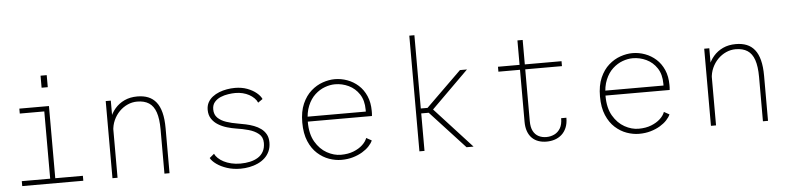

<svg xmlns="http://www.w3.org/2000/svg" viewBox="-45 -989 5121 1240"><g transform="rotate(-5 2515.0 -369.5)"><path d="M57 0V-32H241V-468H82V-500H274V-32H453V0ZM237 -700H277V-622H237Z M642 0V-500H675V-402V0ZM979 0V-287Q979 -355.5 964.5 -397.8Q950 -440 920 -459.5Q890 -479 843.5 -479Q811.5 -479 781.8 -465.8Q752 -452.5 728.2 -428.5Q704.5 -404.5 690 -372.2Q675.5 -340 674 -302H650.5Q650.5 -343.5 663.8 -381.2Q677 -419 702.2 -448.5Q727.5 -478 764 -495Q800.5 -512 847.5 -512Q887.5 -512 918 -499.8Q948.5 -487.5 969.5 -461.2Q990.5 -435 1001.2 -393.2Q1012 -351.5 1012 -292V0Z M1472 11Q1424.5 11 1384.8 -2Q1345 -15 1317.5 -34.8Q1290 -54.5 1279 -75L1309 -100Q1315.5 -85.5 1330 -71.5Q1344.5 -57.5 1366 -46.2Q1387.5 -35 1414.8 -28.5Q1442 -22 1474 -22Q1507 -22 1536.2 -28.5Q1565.5 -35 1588 -49Q1610.5 -63 1623.2 -86Q1636 -109 1636 -142Q1636 -180 1610 -201.2Q1584 -222.5 1545.2 -233.2Q1506.5 -244 1467.5 -249.5Q1438 -254 1407.5 -263Q1377 -272 1351 -287.8Q1325 -303.5 1309 -327.8Q1293 -352 1293 -386Q1293 -413 1304.2 -433.8Q1315.5 -454.5 1334.5 -469.2Q1353.5 -484 1377.8 -493.5Q1402 -503 1428.5 -507.5Q1455 -512 1480 -512Q1524 -512 1559.5 -498.8Q1595 -485.5 1619 -465.5Q1643 -445.5 1652 -425L1622 -404Q1615 -420.5 1601.2 -434Q1587.5 -447.5 1568.8 -457.8Q1550 -468 1527.5 -473.5Q1505 -479 1480 -479Q1460 -479 1434 -475.2Q1408 -471.5 1384.2 -461.5Q1360.5 -451.5 1344.8 -433.2Q1329 -415 1329 -386Q1329 -352 1350 -331.2Q1371 -310.5 1405.2 -299Q1439.5 -287.5 1479 -281Q1503.5 -277 1530.2 -271.2Q1557 -265.5 1582.2 -256Q1607.5 -246.5 1627.8 -231.5Q1648 -216.5 1660 -194.8Q1672 -173 1672 -142Q1672 -110 1660.8 -85Q1649.5 -60 1630 -42Q1610.5 -24 1585 -12.2Q1559.5 -0.5 1530.5 5.2Q1501.5 11 1472 11Z M2125.5 11Q2087 11 2046.5 -3.2Q2006 -17.5 1971.5 -48.5Q1937 -79.5 1915.8 -129.5Q1894.5 -179.5 1894.5 -251Q1894.5 -322.5 1916.5 -372.5Q1938.5 -422.5 1973.5 -453.2Q2008.5 -484 2049.2 -498Q2090 -512 2127.5 -512Q2169 -512 2208.5 -497.5Q2248 -483 2279.5 -454.8Q2311 -426.5 2329.5 -384.2Q2348 -342 2348 -286.5Q2348 -280 2347.8 -270.2Q2347.5 -260.5 2346.5 -254H1919V-286H2309.5Q2309.5 -290.5 2309.5 -292.2Q2309.5 -294 2309.5 -298.5Q2309.5 -358.5 2283 -398.8Q2256.5 -439 2214.5 -459Q2172.5 -479 2126.5 -479Q2094.5 -479 2060.2 -466.5Q2026 -454 1996.5 -427Q1967 -400 1948.8 -356.5Q1930.5 -313 1930.5 -251Q1930.5 -173.5 1960.2 -122.8Q1990 -72 2035 -47Q2080 -22 2125.5 -22Q2172 -22 2207.5 -36Q2243 -50 2266 -71.5Q2289 -93 2297 -116L2331.5 -97Q2324 -79 2306.2 -60Q2288.5 -41 2261.8 -25Q2235 -9 2200.8 1Q2166.5 11 2125.5 11Z M2632 0V-750H2665V-275H2731.5V-243H2665V0ZM2937.5 0 2701.5 -256 2730.5 -275.5 2983 0ZM2730 -248.5 2701.5 -268 2938.5 -500H2984Z M3325 -131.5V-658.5H3359V-132.5Q3359 -92 3372 -67.5Q3385 -43 3407.2 -31.8Q3429.5 -20.5 3457 -20.5Q3485 -20.5 3509 -32Q3533 -43.5 3547.8 -68.2Q3562.5 -93 3562.5 -133.5H3596.5Q3596.5 -96 3585 -69Q3573.5 -42 3554 -24.8Q3534.5 -7.5 3509.2 0.8Q3484 9 3456 9Q3427 9 3403 0.5Q3379 -8 3361.5 -25.5Q3344 -43 3334.5 -69.5Q3325 -96 3325 -131.5ZM3185 -468V-500H3597V-468Z M4055.5 11Q4017 11 3976.5 -3.2Q3936 -17.5 3901.5 -48.5Q3867 -79.5 3845.8 -129.5Q3824.5 -179.5 3824.5 -251Q3824.5 -322.5 3846.5 -372.5Q3868.5 -422.5 3903.5 -453.2Q3938.5 -484 3979.2 -498Q4020 -512 4057.5 -512Q4099 -512 4138.5 -497.5Q4178 -483 4209.5 -454.8Q4241 -426.5 4259.5 -384.2Q4278 -342 4278 -286.5Q4278 -280 4277.8 -270.2Q4277.5 -260.5 4276.5 -254H3849V-286H4239.5Q4239.5 -290.5 4239.5 -292.2Q4239.5 -294 4239.5 -298.5Q4239.5 -358.5 4213 -398.8Q4186.5 -439 4144.5 -459Q4102.5 -479 4056.5 -479Q4024.5 -479 3990.2 -466.5Q3956 -454 3926.5 -427Q3897 -400 3878.8 -356.5Q3860.5 -313 3860.5 -251Q3860.5 -173.5 3890.2 -122.8Q3920 -72 3965 -47Q4010 -22 4055.5 -22Q4102 -22 4137.5 -36Q4173 -50 4196 -71.5Q4219 -93 4227 -116L4261.5 -97Q4254 -79 4236.2 -60Q4218.5 -41 4191.8 -25Q4165 -9 4130.8 1Q4096.5 11 4055.5 11Z M4522 0V-500H4555V-402V0ZM4859 0V-287Q4859 -355.5 4844.5 -397.8Q4830 -440 4800 -459.5Q4770 -479 4723.5 -479Q4691.5 -479 4661.8 -465.8Q4632 -452.5 4608.2 -428.5Q4584.5 -404.5 4570 -372.2Q4555.5 -340 4554 -302H4530.5Q4530.5 -343.5 4543.8 -381.2Q4557 -419 4582.2 -448.5Q4607.5 -478 4644 -495Q4680.5 -512 4727.5 -512Q4767.5 -512 4798 -499.8Q4828.5 -487.5 4849.5 -461.2Q4870.5 -435 4881.2 -393.2Q4892 -351.5 4892 -292V0Z"/></g></svg>

Font: Trispace Thin
Style: Regular
Weight: 100
Designer: Tyler Finck
Foundry: Etcetera Type Company
Version: Version 1.210